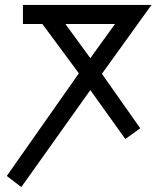

<svg xmlns="http://www.w3.org/2000/svg" viewBox="-20 -745 640 779"><path d="M7.5 -31 300 -447.5 152 -647.5H73V-725H594.5L393.5 -445.5L549 -224.5L488.5 -181L346.5 -379.5L66.5 14ZM446.5 -647.5H245.5L346.5 -509Z"/></svg>

Font: JuliaMono
Style: Regular
Weight: 400
Monospace: yes
Designer: cormullion
Foundry: corm
Version: Version 0.055; ttfautohint (v1.8.4)